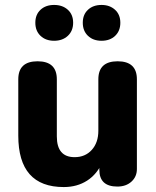

<svg xmlns="http://www.w3.org/2000/svg" viewBox="-20 -749 631 777"><path d="M238 8Q54 8 54 -200V-428Q54 -501 132 -501Q210 -501 210 -428V-197Q210 -113 282 -113Q325 -113 351.5 -142.5Q378 -172 378 -220V-428Q378 -501 456 -501Q534 -501 534 -428V-65Q534 -34 512 -14Q490 6 455 6Q382 6 382 -62V-98L395 -94Q373 -44 332.5 -18Q292 8 238 8ZM391 -584Q357 -584 336 -604Q315 -624 315 -657Q315 -690 336 -709.5Q357 -729 391 -729Q424 -729 445.5 -709.5Q467 -690 467 -657Q467 -624 446 -604Q425 -584 391 -584ZM199 -584Q165 -584 144 -604Q123 -624 123 -657Q123 -690 144 -709.5Q165 -729 199 -729Q233 -729 254.5 -709.5Q276 -690 276 -657Q276 -624 254.5 -604Q233 -584 199 -584Z"/></svg>

Font: Nunito VF Beta Light
Style: Regular
Weight: 300
Designer: Vernon Adams
Foundry: newtypography
Version: Version 3.001